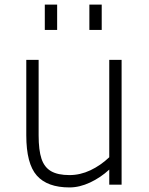

<svg xmlns="http://www.w3.org/2000/svg" viewBox="-20 -808 652 840"><path d="M95 0ZM512 -546V0H458V-66Q420 -31 374 -9.5Q328 12 284 12Q187 12 141 -40Q95 -92 95 -216V-546H149V-216Q149 -151 161.5 -113.5Q174 -76 203.5 -59Q233 -42 284 -42Q331 -42 375.5 -63Q420 -84 458 -120V-546ZM371 -788H425V-677H371ZM176 -788H230V-677H176Z"/></svg>

Font: Biryani ExtraLight
Style: Regular
Weight: 275
Designer: Dan Reynolds and Mathieu Reguer
Foundry: Dan Reynolds and Mathieu Reguer
Version: Version 1.004; ttfautohint (v1.1) -l 5 -r 5 -G 72 -x 0 -D la